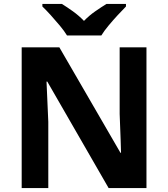

<svg xmlns="http://www.w3.org/2000/svg" viewBox="-20 -954 853 974"><path d="M723 0H531L220 -540H216Q218 -489 220.5 -438Q223 -387 225 -336V0H90V-714H281L591 -179H594Q593 -212 592 -245Q591 -278 589.5 -310.5Q588 -343 587 -376V-714H723ZM320 -774Q306 -797 283.5 -824Q261 -851 237.5 -877Q214 -903 195 -921V-934H294Q320 -918 350 -896.5Q380 -875 406 -848Q432 -875 463 -896.5Q494 -918 520 -934H619V-921Q601 -903 577 -877Q553 -851 530.5 -824Q508 -797 494 -774Z"/></svg>

Font: Noto Sans Adlam Unjoined
Style: Regular
Weight: 400
Designer: Mark Jamra, Neil Patel
Foundry: JamraPatel LLC
Version: Version 3.001